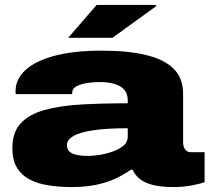

<svg xmlns="http://www.w3.org/2000/svg" viewBox="-20 -745 848 777"><path d="M270 12Q219 12 175 5Q131 -2 98.5 -19.5Q66 -37 48 -67.5Q30 -98 30 -146Q30 -209 63.5 -245.5Q97 -282 159 -299.5Q221 -317 306.5 -322Q392 -327 497 -327V-338Q497 -365 483 -381.5Q469 -398 443.5 -405.5Q418 -413 383 -413Q362 -413 336 -409.5Q310 -406 291 -396.5Q272 -387 272 -368V-364H44Q43 -368 43 -370.5Q43 -373 43 -377Q43 -424 82.5 -461Q122 -498 200 -519Q278 -540 392 -540Q497 -540 570.5 -522.5Q644 -505 682.5 -467Q721 -429 721 -365V-168Q721 -152 729 -140.5Q737 -129 753 -129H808V-8Q790 -1 755.5 5.5Q721 12 683 12Q629 12 595 2.5Q561 -7 543 -23Q525 -39 517 -58H509Q480 -37 444.5 -21Q409 -5 366 3.5Q323 12 270 12ZM337 -114Q352 -114 378 -117.5Q404 -121 431.5 -130Q459 -139 478 -154Q497 -169 497 -193V-226Q410 -226 355.5 -217.5Q301 -209 276 -194Q251 -179 251 -158Q251 -139 263.5 -129.5Q276 -120 296 -117Q316 -114 337 -114ZM256 -592 371 -725H612V-720L435 -592Z"/></svg>

Font: Archivo Expanded Black
Style: Regular
Weight: 900
Width: 7
Designer: Hector Gatti
Foundry: Omnibus-Type
Version: Version 2.001